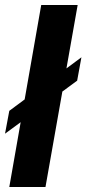

<svg xmlns="http://www.w3.org/2000/svg" viewBox="-36 -744 344 764"><path d="M1 0 128 -724H273L145 0ZM-16 -212 1 -303 288 -516 271 -423Z"/></svg>

Font: Archivo Condensed ExtraBold
Style: Italic
Weight: 800
Width: 3
Italic angle: -10°
Designer: Hector Gatti
Foundry: Omnibus-Type
Version: Version 2.001